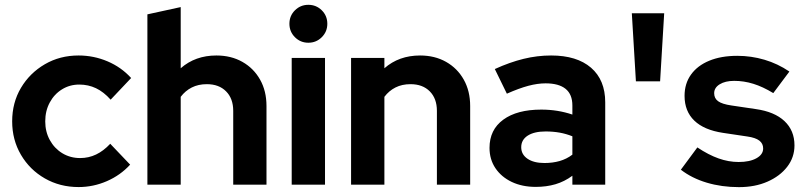

<svg xmlns="http://www.w3.org/2000/svg" viewBox="-20 -759 3299 789"><path d="M302.9 9.7Q226.2 9.7 164.2 -25.9Q102.2 -61.4 66.1 -122.9Q30 -184.4 30 -260.3Q30 -336.9 66.1 -397.9Q102.3 -458.9 164.3 -495Q226.2 -531 302.9 -531Q365 -531 421.7 -507Q478.5 -482.9 518.9 -438.4L434.7 -349.4Q406.1 -381.4 374.4 -396.5Q342.7 -411.5 306 -411.5Q266.4 -411.5 234.6 -391.7Q202.8 -372 184.4 -337.7Q165.9 -303.5 165.9 -260.3Q165.9 -217.7 184.7 -183.5Q203.5 -149.2 236.1 -129.3Q268.8 -109.5 309.3 -109.5Q344.4 -109.5 374.9 -124.1Q405.3 -138.6 433 -168.2L514.8 -82.4Q474.8 -38.7 419 -14.5Q363.3 9.7 302.9 9.7Z M585.7 0V-700L722.6 -729.9V-478.5Q782.4 -531 869.2 -531Q929.8 -531 976.1 -504.7Q1022.5 -478.5 1048.8 -431.7Q1075.1 -385 1075.1 -323.4V0H938.4V-303.4Q938.4 -354 909.1 -383.5Q879.9 -413.1 829.9 -413.1Q794.9 -413.1 768.1 -399.5Q741.4 -386 722.6 -361.1V0Z M1178.7 0V-521H1315.6V0ZM1247.1 -583.4Q1214.7 -583.4 1192 -606.1Q1169.3 -628.8 1169.3 -661.4Q1169.3 -694.1 1192 -716.6Q1214.7 -739.2 1247.1 -739.2Q1279.6 -739.2 1302.3 -716.7Q1325.1 -694.1 1325.1 -661.3Q1325.1 -628.8 1302.3 -606.1Q1279.6 -583.4 1247.1 -583.4Z M1422.7 0V-521H1559.6V-478.5Q1619.4 -531 1706.2 -531Q1766.8 -531 1813.2 -504.7Q1859.5 -478.5 1885.8 -431.7Q1912.1 -384.9 1912.1 -323.4V0H1775.4V-303.4Q1775.4 -354 1746.2 -383.5Q1717 -413.1 1666.9 -413.1Q1631.9 -413.1 1605.1 -399.5Q1578.4 -386 1559.6 -361.1V0Z M2181.6 9Q2125.9 9 2082.9 -11.4Q2040 -31.9 2015.8 -68Q1991.6 -104.2 1991.6 -151.3Q1991.6 -225.9 2048.1 -267.2Q2104.6 -308.6 2204.4 -308.6Q2271.8 -308.6 2332.1 -288.2V-325.6Q2332.1 -371.3 2304.2 -393.9Q2276.3 -416.5 2222 -416.5Q2189.3 -416.5 2151.1 -406.4Q2112.9 -396.2 2062.9 -374L2013.4 -475.3Q2075.3 -503.5 2131.6 -517.2Q2188 -531 2244.8 -531Q2350.5 -531 2408.8 -480.7Q2467.1 -430.3 2467.1 -338.4V0H2332.1V-36.8Q2299.6 -12.8 2262.6 -1.9Q2225.7 9 2181.6 9ZM2121.9 -154Q2121.9 -124.2 2147.8 -106.6Q2173.6 -89.1 2217.5 -89.1Q2251 -89.1 2279.8 -97.3Q2308.6 -105.6 2332.1 -123.5V-198.9Q2306.8 -209.1 2279.7 -214Q2252.6 -218.8 2222.2 -218.8Q2175.1 -218.8 2148.5 -201.6Q2121.9 -184.4 2121.9 -154Z M2593.2 -424.8 2576.4 -704.6H2709.4L2692.6 -424.8Z M3016.8 10Q2945.5 10 2884.2 -8.4Q2822.9 -26.7 2777.9 -61.6L2845.7 -153.2Q2891.5 -122.6 2932.8 -108Q2974 -93.3 3015.2 -93.3Q3060.9 -93.3 3088.5 -108.7Q3116.1 -124 3116.1 -149Q3116.1 -169.1 3100.4 -181.2Q3084.7 -193.3 3051 -198.1L2951.2 -213Q2873.3 -224.7 2833.2 -263.3Q2793.1 -302 2793.1 -365Q2793.1 -415.6 2819.6 -452.5Q2846.1 -489.5 2894.7 -509.5Q2943.3 -529.6 3009.8 -529.6Q3066.9 -529.6 3121.3 -513.6Q3175.8 -497.6 3223.9 -465L3157.7 -376.4Q3115 -402.5 3075.9 -414.6Q3036.7 -426.7 2997.2 -426.7Q2960.2 -426.7 2937.5 -412.6Q2914.8 -398.6 2914.8 -375.9Q2914.8 -354.7 2931.1 -343Q2947.3 -331.2 2985.6 -325.6L3085.5 -310.8Q3162.6 -300 3203.7 -261.4Q3244.8 -222.7 3244.8 -161.6Q3244.8 -112.2 3214.9 -73.6Q3185.1 -35 3133.8 -12.5Q3082.6 10 3016.8 10Z"/></svg>

Font: Red Hat Display
Style: Regular
Weight: 300
Designer: Pentagram, MCKL
Foundry: Pentagram, MCKL
Version: Version 1.023